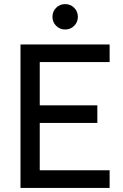

<svg xmlns="http://www.w3.org/2000/svg" viewBox="-20 -917 600 937"><path d="M80 -700H515V-614H174V-403H455V-317H174V-86H515V0H80ZM298 -773Q272 -773 254 -791Q236 -809 236 -835Q236 -861 254 -879Q272 -897 298 -897Q324 -897 342 -879Q360 -861 360 -835Q360 -809 342 -791Q324 -773 298 -773Z"/></svg>

Font: PT Root UI Medium
Style: Regular
Weight: 500
Designer: Vitaly Kuzmin
Foundry: ParaType Ltd.
Version: Version 2.001G